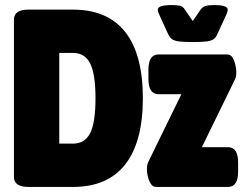

<svg xmlns="http://www.w3.org/2000/svg" viewBox="-20 -738 960 758"><path d="M92 0Q35 0 35 -40V-660Q35 -700 92 -700H268Q405 -700 474.5 -611.5Q544 -523 544 -350Q544 -178 474.5 -89Q405 0 268 0ZM214 -171H268Q315 -171 336 -212.5Q357 -254 357 -350Q357 -446 336 -487.5Q315 -529 268 -529H214ZM596 0Q583 0 575 -13Q567 -26 563.5 -42Q560 -58 560 -67Q560 -83 562 -89.5Q564 -96 570 -108L696 -366H606Q566 -366 566 -426V-463Q566 -523 606 -523H877Q891 -523 898.5 -510Q906 -497 909.5 -481Q913 -465 913 -456Q913 -440 911 -433.5Q909 -427 903 -415L777 -157H880Q920 -157 920 -97V-60Q920 0 880 0ZM825 -718Q879 -718 879 -700Q879 -691 871 -675L838 -603Q833 -591 824 -584Q815 -577 796.5 -574.5Q778 -572 741 -572Q705 -572 686 -574.5Q667 -577 658.5 -584Q650 -591 644 -603L611 -675Q603 -691 603 -700Q603 -718 657 -718Q679 -718 691 -715Q703 -712 710 -700L741 -655L772 -700Q780 -711 791.5 -714.5Q803 -718 825 -718Z"/></svg>

Font: Asap Condensed Black
Style: Regular
Weight: 900
Width: 3
Designer: Pablo Cosgaya
Foundry: Omnibus-Type
Version: Version 3.001; ttfautohint (v1.8.4.7-5d5b)